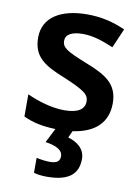

<svg xmlns="http://www.w3.org/2000/svg" viewBox="-88 -705 666 911"><g transform="rotate(10 245.0 -249.0)"><path d="M352 35C352 -14 313 -42 270 -54L285 -87C392 -102 450 -158 450 -250C450 -343 391 -378 294 -416C196 -455 171 -469 171 -503C171 -533 200 -550 254 -550C304 -550 352 -533 402 -512L442 -605C382 -632 324 -645 258 -645C131 -645 47 -594 47 -497C47 -406 99 -371 203 -330C308 -286 326 -269 326 -237C326 -201 297 -178 228 -178C171 -178 101 -198 48 -223V-116C93 -95 138 -85 203 -83L168 -14C224 -6 252 12 252 40C252 67 233 75 203 75C183 75 155 71 139 67V139C155 144 177 147 202 147C310 147 352 106 352 35Z"/></g></svg>

Font: Noto Sans Kannada UI SemiBold
Style: Regular
Weight: 600
Designer: Jelle Bosma - Monotype Design Team
Foundry: Monotype Imaging Inc.
Version: Version 2.005